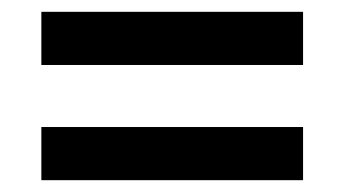

<svg xmlns="http://www.w3.org/2000/svg" viewBox="-20 -440 583 325"><path d="M50 -420H493V-330H50ZM50 -225H493V-135H50Z"/></svg>

Font: Syne SemiBold
Style: Regular
Weight: 600
Designer: Lucas Descroix
Foundry: Bonjour Monde
Version: Version 2.200; ttfautohint (v1.8.4)